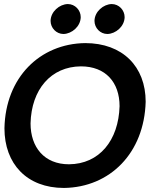

<svg xmlns="http://www.w3.org/2000/svg" viewBox="-20 -919 788 949"><path d="M596 -834C596 -869 568 -899 532 -899C491 -898 448 -862 447 -816C447 -781 475 -751 511 -751C552 -752 595 -788 596 -834ZM379 -834C379 -869 351 -899 315 -899C274 -898 231 -862 230 -816C230 -781 258 -751 294 -751C335 -752 378 -788 379 -834ZM321 -107C199 -107 131 -191 131 -309C135 -477 232 -590 380 -591C502 -591 571 -512 571 -394C566 -225 471 -108 321 -107ZM2 -285C2 -109 113 10 296 10C524 7 693 -163 700 -416C700 -590 586 -706 401 -706C177 -703 7 -536 2 -285Z"/></svg>

Font: Cantarell
Style: BoldOblique
Weight: 700
Italic angle: -8°
Designer: Dave Crossland
Version: Version 0.024